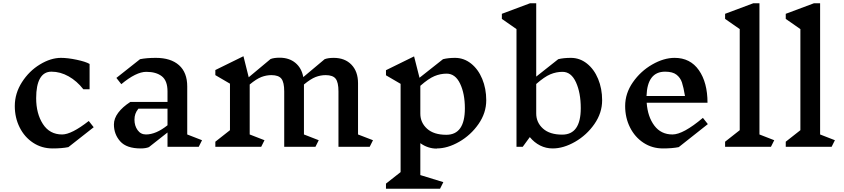

<svg xmlns="http://www.w3.org/2000/svg" viewBox="-20 -893 5134 1168"><path d="M525 -504V-350H487Q448 -400 397.5 -428.5Q347 -457 293 -457Q247 -457 223.5 -416Q200 -375 200 -296Q200 -202 241 -138.5Q282 -75 358 -75Q415 -75 520 -157L550 -119L396 2Q356 10 300 10Q234 10 181.5 -24.5Q129 -59 99.5 -118Q70 -177 70 -248Q70 -325 113.5 -393Q157 -461 223 -501Q289 -541 351 -541Q392 -541 446.5 -529.5Q501 -518 525 -504Z M1189 0H999V-87L886 2Q866 10 836 10Q750 10 711.5 -33Q673 -76 673 -136Q673 -172 699 -207Q725 -242 773 -273H999V-337Q999 -402 964.5 -429Q930 -456 870 -456Q808 -456 718 -381L688 -419L832 -533Q872 -541 928 -541Q1019 -541 1069 -496.5Q1119 -452 1119 -367V-75L1209 -40ZM999 -131V-232H822Q809 -216 803.5 -200Q798 -184 798 -165Q798 -128 817 -101.5Q836 -75 868 -75Q929 -75 999 -131Z M2229 0H2039V-337Q2039 -392 2022 -414Q2005 -436 1961 -436Q1930 -436 1900 -424.5Q1870 -413 1829 -379V-75L1919 -40L1899 0H1709V-337Q1709 -392 1692 -414Q1675 -436 1631 -436Q1600 -436 1570 -424.5Q1540 -413 1499 -379V-75L1589 -40L1569 0H1290V-31L1379 -101V-384L1290 -436V-467L1461 -551L1493 -423L1626 -534Q1647 -542 1681 -542Q1739 -542 1777 -510.5Q1815 -479 1825 -424L1955 -533Q1976 -541 2010 -541Q2078 -541 2118 -499.5Q2158 -458 2158 -387V-75L2249 -40Z M2537 -22V172L2677 215L2657 255H2328V224L2417 154V-383L2328 -435V-466L2499 -550L2532 -420L2675 -533Q2707 -541 2748 -541Q2802 -541 2845.5 -506.5Q2889 -472 2913.5 -413Q2938 -354 2938 -283Q2938 -206 2891 -138.5Q2844 -71 2773.5 -30.5Q2703 10 2637 10V11Q2583 11 2537 -22ZM2537 -371V-202Q2537 -147 2578 -110Q2619 -73 2695 -73Q2808 -73 2808 -234Q2808 -323 2779 -384Q2750 -445 2697 -445Q2659 -445 2623 -430Q2587 -415 2537 -371Z M3643 -283Q3643 -206 3596 -138.5Q3549 -71 3478.5 -30.5Q3408 10 3342 10Q3301 10 3265.5 -8Q3230 -26 3203 -59L3160 0H3122V-716L3033 -778V-809L3204 -873H3242V-427L3376 -533Q3408 -541 3453 -541Q3507 -541 3550.5 -506.5Q3594 -472 3618.5 -413Q3643 -354 3643 -283ZM3513 -235Q3513 -328 3484 -392Q3455 -456 3402 -456Q3364 -456 3328 -441Q3292 -426 3242 -382V-203Q3242 -148 3283 -111Q3324 -74 3400 -74Q3513 -74 3513 -235Z M4109 2Q4069 10 4013 10Q3947 10 3894.5 -24.5Q3842 -59 3812.5 -118Q3783 -177 3783 -248Q3783 -325 3830 -392.5Q3877 -460 3947.5 -500.5Q4018 -541 4084 -541Q4179 -541 4231.5 -466Q4284 -391 4284 -268H3914Q3920 -183 3960.5 -129Q4001 -75 4071 -75Q4136 -75 4256 -176L4286 -138ZM3913 -309H4147Q4138 -363 4128.5 -391.5Q4119 -420 4095.5 -438.5Q4072 -457 4026 -457Q3918 -457 3913 -309Z M4670 0H4391V-31L4480 -101V-716L4391 -778V-809L4562 -873H4600V-75L4690 -40Z M5039 0H4760V-31L4849 -101V-716L4760 -778V-809L4931 -873H4969V-75L5059 -40Z"/></svg>

Font: Inknut Antiqua
Style: Regular
Weight: 400
Designer: Claus Eggers Sørensen
Foundry: Claus Eggers Sørensen
Version: Version 1.003; ttfautohint (v1.8.2) -l 8 -r 50 -G 200 -x 14 